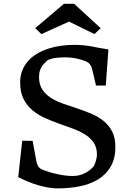

<svg xmlns="http://www.w3.org/2000/svg" viewBox="-20 -997 691 1028"><path d="M99.1 -243.7 154.8 -242.7 175.3 -130.4Q178.2 -119.6 181.2 -113Q184.1 -106.4 187.3 -102.5Q190.4 -98.6 193.4 -96.4Q196.3 -94.2 198.7 -92.8Q209.5 -87.4 228.5 -80.8Q247.6 -74.2 271 -68.4Q294.4 -62.5 319.8 -58.6Q345.2 -54.7 369.6 -54.7Q390.6 -54.7 407.7 -59.6Q424.8 -64.5 438.5 -71.8Q452.1 -79.1 462.6 -88.1Q473.1 -97.2 481.4 -105.5Q483.9 -109.9 486.8 -116.9Q489.7 -124 492.4 -132.6Q495.1 -141.1 497.1 -150.9Q499 -160.6 499 -169.9Q499 -208 481.4 -233.6Q463.9 -259.3 434.8 -277.3Q405.8 -295.4 368.9 -308.8Q332 -322.3 293.5 -335.9Q254.9 -349.6 218 -366.5Q181.2 -383.3 152.1 -408.2Q123 -433.1 105.5 -468.5Q87.9 -503.9 87.9 -555.7Q87.9 -591.8 99.6 -620.6Q111.3 -649.4 131.8 -671.9Q152.3 -694.3 179.9 -710.4Q207.5 -726.6 239.5 -736.8Q271.5 -747.1 306.2 -752Q340.8 -756.8 375.5 -756.8Q403.8 -756.8 425.8 -754.6Q447.8 -752.4 468.3 -748.8Q488.8 -745.1 510.7 -740.7Q532.7 -736.3 560.5 -732.4L546.4 -539.1H494.1L474.6 -620.6Q472.2 -631.8 469 -639.4Q465.8 -647 461.4 -652.6Q457 -658.2 451.7 -661.9Q446.3 -665.5 439.5 -668.9Q418.9 -677.2 390.4 -683.6Q361.8 -689.9 326.7 -689.9Q297.4 -689.9 273.2 -686.3Q249 -682.6 231.9 -672.9Q226.6 -666 219 -659.2Q211.4 -652.3 204.8 -642.6Q198.2 -632.8 193.6 -618.9Q189 -605 189 -584.5Q189 -544.4 206.5 -517.8Q224.1 -491.2 252.9 -472.9Q281.7 -454.6 318.4 -441.9Q355 -429.2 393.3 -416.5Q431.6 -403.8 468.3 -388.4Q504.9 -373 533.7 -350.1Q562.5 -327.1 580.1 -293.5Q597.7 -259.8 597.7 -210.4Q597.7 -147.9 572.8 -105.2Q547.9 -62.5 505.4 -36.6Q462.9 -10.7 407 0.5Q351.1 11.7 289.1 11.7Q264.2 11.7 236.6 6.8Q209 2 181.4 -6.3Q153.8 -14.6 127.4 -25.6Q101.1 -36.6 77.6 -48.8ZM168.5 -846.2 322.3 -976.6H377L519 -846.2L485.8 -814.5L349.6 -881.3L201.7 -814.5Z"/></svg>

Font: Donegal One
Style: Regular
Weight: 400
Designer: Gary Lonergan
Foundry: Sorkin Type Co.
Version: Version 1.004